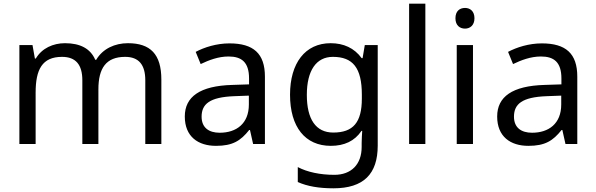

<svg xmlns="http://www.w3.org/2000/svg" viewBox="-20 -780 3228 1040"><path d="M673 -546C603 -546 537 -517 501 -456H496C470 -517 414 -546 332 -546C268 -546 207 -519 174 -463H169L156 -536H85V0H173V-278C173 -403 208 -472 316 -472C391 -472 426 -429 426 -345V0H513V-296C513 -410 554 -472 658 -472C732 -472 767 -429 767 -345V0H854V-349C854 -487 794 -546 673 -546Z M1223 -545C1153 -545 1087 -524 1040 -499L1067 -433C1111 -454 1162 -474 1218 -474C1288 -474 1329 -444 1329 -355V-323L1238 -320C1063 -315 981 -256 981 -149C981 -40 1053 10 1150 10C1240 10 1283 -17 1330 -76H1334L1351 0H1415V-365C1415 -490 1353 -545 1223 -545ZM1249 -259 1328 -262V-214C1328 -110 1260 -61 1170 -61C1112 -61 1072 -88 1072 -148C1072 -216 1115 -254 1249 -259Z M1771 -546C1633 -546 1551 -438 1551 -267C1551 -92 1633 10 1772 10C1845 10 1901 -16 1938 -71H1942C1941 -59 1939 -21 1939 -5V16C1939 110 1883 167 1791 167C1714 167 1644 152 1593 125V206C1644 229 1708 240 1786 240C1950 240 2026 162 2026 9V-536H1956L1944 -465H1939C1899 -520 1841 -546 1771 -546ZM1783 -472C1891 -472 1940 -413 1940 -267V-246C1940 -117 1893 -62 1785 -62C1691 -62 1642 -134 1642 -266C1642 -398 1693 -472 1783 -472Z M2284 0V-760H2196V0Z M2499 -737C2470 -737 2447 -720 2447 -681C2447 -643 2470 -625 2499 -625C2526 -625 2550 -643 2550 -681C2550 -720 2526 -737 2499 -737ZM2542 -536H2454V0H2542Z M2915 -545C2845 -545 2779 -524 2732 -499L2759 -433C2803 -454 2854 -474 2910 -474C2980 -474 3021 -444 3021 -355V-323L2930 -320C2755 -315 2673 -256 2673 -149C2673 -40 2745 10 2842 10C2932 10 2975 -17 3022 -76H3026L3043 0H3107V-365C3107 -490 3045 -545 2915 -545ZM2941 -259 3020 -262V-214C3020 -110 2952 -61 2862 -61C2804 -61 2764 -88 2764 -148C2764 -216 2807 -254 2941 -259Z"/></svg>

Font: Noto Sans Hebrew Droid
Style: Bold
Weight: 700
Designer: Monotype Design Team
Foundry: Monotype Imaging Inc.
Version: Version 1.100